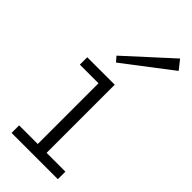

<svg xmlns="http://www.w3.org/2000/svg" viewBox="-243 -800 845 845"><g transform="rotate(45 179.5 -378.0)"><path d="M148 -7V-471H203V-7ZM32 0V-47H320V0ZM32 -425V-471H195V-425ZM138 -544 118 -567 325 -756 359 -713Z"/></g></svg>

Font: BioRhyme ExtraBold Light
Style: Regular
Weight: 300
Version: Version 1.600;gftools[0.9.33]